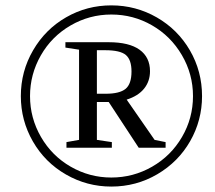

<svg xmlns="http://www.w3.org/2000/svg" viewBox="-20 -685 800 715"><path d="M57.6 -327.1Q57.6 -419.4 103.3 -497.8Q148.9 -576.2 226.3 -620.6Q303.7 -665 394.5 -665Q485.8 -665 564 -620.1Q642.1 -575.2 687.3 -497.3Q732.4 -419.4 732.4 -327.1Q732.4 -236.8 688.2 -159.4Q644 -82 565.7 -36.1Q487.3 9.8 394.5 9.8Q303.7 9.8 225.6 -35.2Q147.5 -80.1 102.5 -158.2Q57.6 -236.3 57.6 -327.1ZM91.8 -327.1Q91.8 -245.6 132.6 -175Q173.3 -104.5 243.4 -64.2Q313.5 -23.9 394.5 -23.9Q476.1 -23.9 546.4 -64.2Q616.7 -104.5 657.7 -174.8Q698.7 -245.1 698.7 -327.1Q698.7 -409.2 657.2 -480Q615.7 -550.8 545.9 -590.8Q476.1 -630.9 394.5 -630.9Q313 -630.9 242.7 -590.1Q172.4 -549.3 132.1 -478.8Q91.8 -408.2 91.8 -327.1ZM340.8 -305.2V-164.1L396.5 -155.8V-134.8H227.5V-155.8L274.4 -164.1V-500L223.6 -507.8V-527.8H384.8Q460.9 -527.8 499.8 -499.8Q538.6 -471.7 538.6 -419.9Q538.6 -382.3 516.6 -355Q494.6 -327.6 451.7 -314L555.7 -164.1L596.7 -155.8V-134.8H496.6L384.8 -305.2ZM469.7 -418.9Q469.7 -462.4 448.7 -480.2Q427.7 -498 371.6 -498H340.8V-335.9H373.5Q425.3 -335.9 447.5 -354Q469.7 -372.1 469.7 -418.9Z"/></svg>

Font: Tinos
Style: Italic
Weight: 400
Italic angle: -16.333°
Designer: Steve Matteson
Foundry: Monotype Imaging Inc.
Version: Version 1.32